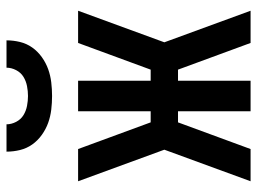

<svg xmlns="http://www.w3.org/2000/svg" viewBox="-120 -670 790 590"><g transform="rotate(-90 275.0 -375.0)"><path d="M537 0H438L356 -223H322V0H228V-223H194L112 0H13L110 -265L13 -530H112L194 -307H228V-530H322V-307H356L438 -530H537L440 -265ZM275 -610Q254 -610 233 -612.5Q212 -615 192.5 -622Q173 -629 155.5 -641.5Q138 -654 126 -671Q114 -688 109 -708.5Q104 -729 104 -750H188Q188 -735 195.5 -720.5Q203 -706 216 -698Q229 -690 244.5 -687Q260 -684 275 -684Q290 -684 305.5 -687Q321 -690 334 -698Q347 -706 354.5 -720.5Q362 -735 362 -750H446Q446 -729 441 -708.5Q436 -688 424 -671Q412 -654 394.5 -641.5Q377 -629 357.5 -622Q338 -615 317 -612.5Q296 -610 275 -610Z"/></g></svg>

Font: Lode Dark
Style: Bold
Weight: 700
Monospace: yes
Designer: Belleve Invis
Foundry: Belleve Invis
Version: Version 29.2.0; ttfautohint (v1.8.3)